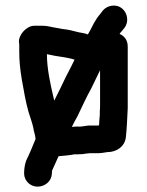

<svg xmlns="http://www.w3.org/2000/svg" viewBox="-20 -582 541 708"><path d="M375 -21C412 -21 440 -43 444 -75C448 -109 449 -147 451 -183V-410C451 -432 441 -448 421 -457C423 -460 425 -463 428 -466L438 -478C456 -500 451 -533 431 -550C409 -569 376 -563 359 -543L350 -531C341 -521 334 -510 327 -498L313 -471C310 -466 307 -461 304 -455C294 -459 282 -461 270 -463C250 -468 233 -473 211 -475C197 -477 193 -479 178 -481C161 -484 154 -487 135 -487H106C78 -487 47 -453 50 -425C51 -422 51 -419 51 -414V-394C51 -355 54 -329 60 -291C67 -251 75 -205 85 -170C91 -149 99 -130 103 -110C104 -98 111 -82 111 -69C106 -56 100 -42 94 -28C82 2 74 7 70 39L69 51C68 65 71 77 80 88C109 123 167 104 171 61L172 49V47C176 38 189 9 196 -6C217 -8 235 -9 255 -13H269C280 -13 290 -14 300 -16C303 -16 306 -16 309 -17H339C350 -17 365 -19 375 -21ZM272 -115C263 -116 254 -115 245 -114C250 -125 257 -138 266 -154C282 -187 299 -225 316 -255C327 -277 338 -301 349 -323V-186C348 -177 348 -168 348 -159C347 -150 347 -142 346 -134C346 -130 346 -125 345 -120C343 -119 341 -119 339 -119H305C294 -118 283 -115 272 -115ZM255 -362C245 -342 235 -321 225 -303C211 -274 195 -240 180 -211C179 -215 178 -219 177 -224C166 -271 153 -329 153 -382C154 -382 156 -382 159 -381C191 -373 224 -372 255 -362Z"/></svg>

Font: Electronic
Style: UltBlk
Weight: 500
Version: Version 1.011